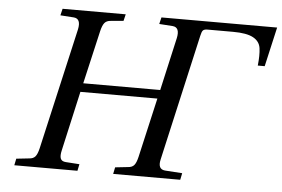

<svg xmlns="http://www.w3.org/2000/svg" viewBox="-50 -761 1219 830"><g transform="rotate(5 560.0 -346.0)"><path d="M40 0 46 -29 101 -35Q119 -36 128 -46.5Q137 -57 143 -83L263 -609Q273 -656 241 -659L182 -663L189 -692H463L456 -663L401 -658Q383 -657 374 -646Q365 -635 359 -609L306 -379H640L692 -609Q702 -656 670 -659L611 -663L618 -692H1120L1081 -521H1051Q1056 -566 1052 -596Q1048 -626 1019.5 -641.5Q991 -657 932 -657H821Q807 -657 801.5 -651.5Q796 -646 792 -627L668 -80Q658 -37 691 -34L766 -29L760 0H469L475 -29L530 -35Q548 -36 557 -46.5Q566 -57 572 -83L631 -341H297L239 -83Q233 -58 238 -46Q243 -34 261 -33L320 -29L314 0Z"/></g></svg>

Font: Heuristica
Style: Italic
Weight: 400
Italic angle: -13°
Version: Version 1.0.2